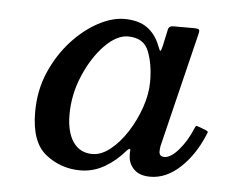

<svg xmlns="http://www.w3.org/2000/svg" viewBox="-35 -839 478 404"><g transform="rotate(5 204.0 -637.0)"><path d="M406 -573Q388 -529.5 358.5 -502Q329 -474.5 295.5 -474.5Q274 -474.5 262.2 -485.2Q250.5 -496 249 -511.5Q248 -521.5 249 -526Q249 -532.5 242 -525.5Q223 -503 199 -489Q175 -475 147.5 -475Q106.5 -475 74.5 -500.2Q42.5 -525.5 42.5 -589Q42.5 -635 59.2 -673.5Q76 -712 102 -740.5Q128 -769 157.5 -784.8Q187 -800.5 212.5 -800.5Q243 -800.5 261 -787.5Q279 -774.5 288 -751.5Q292.5 -739.5 294 -740.2Q295.5 -741 298 -751L305.5 -786Q307 -794 316.5 -794H359Q369 -794 370.8 -791.8Q372.5 -789.5 370.5 -782L311.5 -540.5Q311 -538 310.8 -535Q310.5 -532 310.5 -529.5Q310.5 -518.5 321.5 -518.5Q335 -518.5 351.5 -537.5Q368 -556.5 379 -583Q381 -588 382.2 -589Q383.5 -590 388.5 -588L402 -583Q407.5 -580.5 408 -579.5Q408.5 -578.5 406 -573ZM278 -674Q278 -710 267.5 -737.2Q257 -764.5 223.5 -764.5Q199.5 -764.5 174.2 -738.5Q149 -712.5 132 -672.5Q115 -632.5 115 -590Q115 -553.5 129.2 -532.5Q143.5 -511.5 170 -511.5Q189 -511.5 208 -526.8Q227 -542 242.8 -566.5Q258.5 -591 268.2 -619.2Q278 -647.5 278 -674Z"/></g></svg>

Font: Besley* Medium
Style: Italic
Weight: 500
Italic angle: -13°
Designer: Owen Earl
Foundry: indestructible type*
Version: Version 3.000; ttfautohint (v1.8.3)